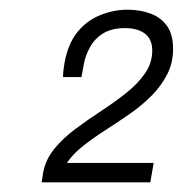

<svg xmlns="http://www.w3.org/2000/svg" viewBox="-20 -816 377 396"><path d="M66 -440 69 -460Q74 -487 92 -509Q110 -531 135.5 -550Q161 -569 188.5 -587Q216 -605 240 -624Q264 -643 279 -664.5Q294 -686 294 -712Q294 -735 279 -746.5Q264 -758 238 -758Q210 -758 192.5 -747Q175 -736 165.5 -718.5Q156 -701 153 -684L148 -657H110Q110 -665 111 -672Q112 -679 113 -686Q120 -725 139 -749Q158 -773 186 -784.5Q214 -796 243 -796Q269 -796 290.5 -788Q312 -780 324.5 -762.5Q337 -745 337 -715Q337 -686 324.5 -662Q312 -638 292 -618Q272 -598 247.5 -581Q223 -564 198 -548Q173 -532 152 -515.5Q131 -499 118 -480H297L290 -440Z"/></svg>

Font: Archivo SemiCondensed Thin
Style: Italic
Weight: 250
Width: 4
Italic angle: -10°
Designer: Hector Gatti
Foundry: Omnibus-Type
Version: Version 2.001